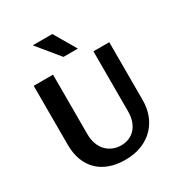

<svg xmlns="http://www.w3.org/2000/svg" viewBox="-216 -1103 1193 1266"><g transform="rotate(-30 380.5 -470.5)"><path d="M236.8 -715.3V-263.7Q236.8 -218.3 250 -184.8Q263.2 -151.4 285.2 -129.6Q307.1 -107.9 335.4 -97.2Q363.8 -86.4 394.5 -86.4Q425.8 -86.4 453.1 -97.4Q480.5 -108.4 500.7 -129.9Q521 -151.4 532.7 -183.8Q544.4 -216.3 544.4 -259.8V-715.3H665V-272Q665 -217.3 647 -166.5Q628.9 -115.7 592.3 -76.4Q555.7 -37.1 500.2 -13.7Q444.8 9.8 369.6 9.8Q306.2 9.8 254.4 -8.3Q202.6 -26.4 166 -61.5Q129.4 -96.7 109.6 -148.4Q89.8 -200.2 89.8 -267.6V-715.3ZM355 -782.2 217.8 -949.7H366.7L464.8 -782.2Z"/></g></svg>

Font: Proza Libre
Style: SemiBold
Weight: 600
Designer: Jasper de Waard
Foundry: Jasper de Waard
Version: Version 1.000; ttfautohint (v1.4.1.8-43bc) -l 8 -r 50 -G 200